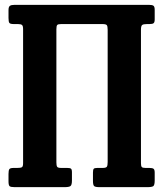

<svg xmlns="http://www.w3.org/2000/svg" viewBox="-20 -770 671 790"><path d="M423 -647.5Q423 -662.5 419.2 -666.8Q415.5 -671 401 -671H232Q219 -671 215.5 -667.2Q212 -663.5 212 -649.5V-102Q212 -89 215 -84Q218 -79 232 -79H256.5Q268 -79 272 -76Q276 -73 276 -61V-27.5Q276 -9 270 -4.5Q264 0 246.5 0H39.5Q24 0 19.5 -4Q15 -8 15 -24V-54.5Q15 -69 18.5 -74Q22 -79 36 -79H50.5Q64.5 -79 69.8 -81.8Q75 -84.5 75 -98.5V-650.5Q75 -663.5 70.5 -667.2Q66 -671 53.5 -671H37Q22 -671 18.5 -675.8Q15 -680.5 15 -696V-728.5Q15 -742 20.8 -746Q26.5 -750 39.5 -750H593.5Q606 -750 611.2 -746.5Q616.5 -743 616.5 -729.5V-690Q616.5 -678.5 612.2 -674.8Q608 -671 595 -671H585Q569.5 -671 564.8 -667Q560 -663 560 -647.5V-98.5Q560 -87 563.2 -83Q566.5 -79 578.5 -79H595Q607 -79 611.8 -75.5Q616.5 -72 616.5 -59.5V-27.5Q616.5 -8.5 610.8 -4.2Q605 0 587 0H388.5Q372 0 367.2 -4.5Q362.5 -9 362.5 -26V-59.5Q362.5 -71.5 365.5 -75.2Q368.5 -79 380 -79H402Q416 -79 419.5 -83.8Q423 -88.5 423 -103.5Z"/></svg>

Font: Besley* Condensed Semi
Style: Regular
Weight: 600
Width: 3
Designer: Owen Earl
Foundry: indestructible type*
Version: Version 3.000; ttfautohint (v1.8.3)